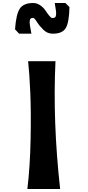

<svg xmlns="http://www.w3.org/2000/svg" viewBox="-20 -1257 582 1277"><path d="M189 -1033H107L80 -1062Q87 -1163 112 -1200Q137 -1237 201 -1237Q226 -1237 248 -1221.5Q270 -1206 282.5 -1187Q295 -1168 307.5 -1152.5Q320 -1137 328 -1137Q340 -1137 346 -1141.5Q352 -1146 353 -1160Q354 -1174 352 -1186.5Q350 -1199 345 -1231Q344 -1235 344 -1237H415L442 -1210Q440 -1106 416.5 -1069Q393 -1032 329 -1033Q295 -1033 268 -1059.5Q241 -1086 225 -1112Q209 -1138 200 -1138Q190 -1138 185 -1134.5Q180 -1131 178 -1120Q176 -1109 179 -1088.5Q182 -1068 189 -1033ZM162 0Q180 -149 183.5 -330.5Q187 -512 181.5 -640Q176 -768 167 -850H349Q330 -449 380 0Z"/></svg>

Font: OpenDyslexic
Style: Bold
Weight: 800
Designer: Abbie Gonzalez
Version: Version 0.920;hotconv 1.0.109;makeotfexe 2.5.65596